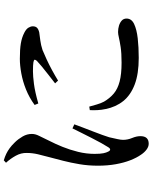

<svg xmlns="http://www.w3.org/2000/svg" viewBox="87 -876 825 1040"><g transform="rotate(-90 500.0 -356.5)"><path d="M138 -737Q160 -713 176 -684Q192 -655 191 -624Q191 -595 184 -564.5Q177 -534 167 -498Q159 -468 148.5 -427Q138 -386 130 -338.5Q122 -291 122 -239Q122 -187 130 -142.5Q138 -98 151.5 -63.5Q165 -29 182 -5Q194 13 209.5 24.5Q225 36 241 36Q282 36 282 -9Q282 -30 272 -54Q262 -78 262 -103Q262 -115 266 -133Q270 -151 276 -178Q280 -192 288.5 -215Q297 -238 307.5 -265.5Q318 -293 328.5 -320Q339 -347 346 -367L324 -377Q315 -358 301 -330.5Q287 -303 272.5 -274Q258 -245 244.5 -221Q231 -197 222 -183Q215 -172 209 -173Q203 -173 198 -184Q193 -193 189.5 -209.5Q186 -226 186 -257Q186 -302 197 -346.5Q208 -391 224 -430.5Q240 -470 256 -501Q274 -539 284 -558.5Q294 -578 294 -597Q294 -623 280.5 -646.5Q267 -670 249 -688.5Q231 -707 217 -717Q202 -728 186.5 -735.5Q171 -743 151 -749ZM442 -286 423 -283Q422 -264 423 -242Q424 -220 429 -197Q440 -142 472 -102Q504 -62 561.5 -40Q619 -18 706 -18Q764 -18 812 -23.5Q860 -29 889.5 -43Q919 -57 919 -84Q919 -100 908 -110Q897 -120 880.5 -125Q864 -130 846 -130Q835 -130 816 -125.5Q797 -121 764.5 -116Q732 -111 680 -111Q618 -111 578 -121.5Q538 -132 513 -153Q488 -174 469 -206Q460 -223 453.5 -245.5Q447 -268 442 -286ZM451 -582 459 -562Q522 -580 564.5 -585.5Q607 -591 633 -591Q669 -591 682.5 -588.5Q696 -586 696 -581.5Q696 -577 690 -570Q681 -561 660.5 -544Q640 -527 615.5 -508Q591 -489 568 -471L583 -455Q609 -471 638.5 -487Q668 -503 697 -516.5Q726 -530 748 -539Q776 -548 799.5 -551Q823 -554 844 -557Q861 -561 869 -569Q877 -577 877 -592Q877 -603 869.5 -615.5Q862 -628 842 -638Q817 -651 785 -656.5Q753 -662 701 -662Q665 -662 621.5 -654Q578 -646 534.5 -628.5Q491 -611 451 -582Z"/></g></svg>

Font: Early Summer Mincho SemiBold
Style: Regular
Weight: 600
Designer: GuiWonder
Version: Version 1.002